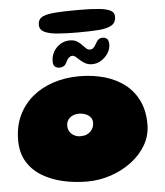

<svg xmlns="http://www.w3.org/2000/svg" viewBox="-59 -914 860 999"><g transform="rotate(-5 371.0 -415.0)"><path d="M356 31Q291 31 230.2 17.2Q169.5 3.5 121.2 -25.8Q73 -55 44.8 -101.5Q16.5 -148 16.5 -214Q16.5 -286.5 43.2 -343Q70 -399.5 117.2 -438.8Q164.5 -478 227 -498.2Q289.5 -518.5 361.5 -518.5Q433 -518.5 493.8 -501Q554.5 -483.5 599.5 -448.5Q644.5 -413.5 669.2 -361.2Q694 -309 694 -239Q694 -180.5 665.5 -131.2Q637 -82 588.8 -45.8Q540.5 -9.5 480.2 10.8Q420 31 356 31ZM342 -207Q360 -207 373.2 -212.2Q386.5 -217.5 395.2 -226.8Q404 -236 408.5 -247.5Q413 -259 413 -271.5Q413 -285 407 -295Q401 -305 391 -311.5Q381 -318 368.8 -321.2Q356.5 -324.5 343.5 -324.5Q325 -324.5 310 -317.5Q295 -310.5 286.2 -297.5Q277.5 -284.5 277.5 -266.5Q277.5 -249.5 286 -236Q294.5 -222.5 309.2 -214.8Q324 -207 342 -207ZM264 -572Q250 -572 240.5 -579.8Q231 -587.5 231 -607.5Q231 -634.5 244 -657.5Q257 -680.5 279.5 -694.5Q302 -708.5 329.5 -708.5Q351.5 -708.5 365.8 -700Q380 -691.5 390.5 -680.2Q401 -669 410 -660.5Q419 -652 429.5 -652Q441 -652 448.5 -658.8Q456 -665.5 465 -682.5Q472 -695.5 480 -701.5Q488 -707.5 502 -707.5Q513.5 -707.5 523 -699.8Q532.5 -692 532.5 -669Q532.5 -645.5 518.2 -623.8Q504 -602 482 -588.5Q460 -575 435.5 -575Q415 -575 400.2 -583Q385.5 -591 374.2 -601.2Q363 -611.5 353.8 -619.5Q344.5 -627.5 335.5 -627.5Q326.5 -627.5 318.2 -620.8Q310 -614 304 -601Q295.5 -582 285.5 -577Q275.5 -572 264 -572ZM375.5 -746Q316 -746 271 -749.5Q226 -753 201 -765.2Q176 -777.5 176 -803.5Q176 -827.5 192.5 -840.2Q209 -853 254.8 -857.8Q300.5 -862.5 388.5 -862.5Q454.5 -862.5 495.5 -858.2Q536.5 -854 555.8 -843.2Q575 -832.5 575 -812Q575 -781 552.5 -767Q530 -753 485.8 -749.5Q441.5 -746 375.5 -746Z"/></g></svg>

Font: Gluten Black
Style: Regular
Weight: 900
Designer: Tyler Finck
Foundry: Etcetera Type Company
Version: Version 1.300